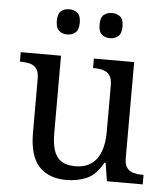

<svg xmlns="http://www.w3.org/2000/svg" viewBox="-53 -792 742 850"><g transform="rotate(5 317.5 -367.0)"><path d="M273 10Q194 10 151 -36.5Q108 -83 108 -186V-426Q108 -456 96.5 -470.5Q85 -485 66.5 -489.5Q48 -494 26 -494H23V-536H202V-191Q202 -148 211.5 -117Q221 -86 244 -70Q267 -54 307 -54Q351 -54 379 -74.5Q407 -95 420 -131.5Q433 -168 433 -216V-422Q433 -454 422 -469Q411 -484 392.5 -489Q374 -494 351 -494H348V-536H527V-109Q527 -80 538.5 -65.5Q550 -51 568.5 -46.5Q587 -42 609 -42H612V0H453L440 -81H435Q404 -25 363 -7.5Q322 10 273 10ZM411 -632Q389 -632 374.5 -644.5Q360 -657 360 -688Q360 -720 374.5 -732Q389 -744 411 -744Q432 -744 447 -732Q462 -720 462 -688Q462 -657 447 -644.5Q432 -632 411 -632ZM221 -632Q199 -632 184.5 -644.5Q170 -657 170 -688Q170 -720 184.5 -732Q199 -744 221 -744Q242 -744 257 -732Q272 -720 272 -688Q272 -657 257 -644.5Q242 -632 221 -632Z"/></g></svg>

Font: Noto Serif Myanmar
Style: Regular
Weight: 400
Designer: Ben Mitchell and the Monotype Design Team
Foundry: Monotype Imaging Inc.
Version: Version 2.106